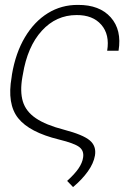

<svg xmlns="http://www.w3.org/2000/svg" viewBox="-20 -573 502 775"><path d="M294.9 -553.2Q381.8 -553.7 427 -502.9Q472.2 -452.1 458.5 -368.2H412.6Q423.3 -433.6 388.9 -473.1Q354.5 -512.7 289.1 -512.2Q206.5 -512.2 148.7 -448.7Q90.8 -385.3 72.3 -272.5L70.3 -261.7Q60.1 -203.6 72.3 -163.3Q84.5 -123 124.8 -95.7Q165 -68.4 238.8 -49.3Q314.9 -29.3 342.3 -6.3Q369.6 16.6 363.3 54.7Q357.9 86.4 334.5 119.1Q311 151.9 274.9 182.1L251 157.2Q281.7 129.4 297.1 106.7Q312.5 84 315.4 63Q319.8 35.6 300 20.5Q280.3 5.4 218.3 -9.8Q98.6 -39.1 53.2 -96.2Q7.8 -153.3 26.9 -261.7L28.3 -272.5Q43 -359.4 80.6 -422.6Q118.2 -485.8 173.1 -519.8Q228 -553.7 294.9 -553.2Z"/></svg>

Font: Inter Display Extra Light
Style: Italic
Weight: 200
Italic angle: -9.39999°
Designer: Rasmus Andersson
Foundry: rsms
Version: Version 4.000;git-4fc901f